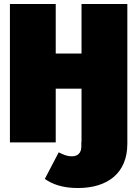

<svg xmlns="http://www.w3.org/2000/svg" viewBox="-20 -718 692 968"><path d="M391 -698V-448H261V-698H30V0H261V-271H391V-1H390V21C390 53 372 70 343 70C316 70 301 62 276 50L206 184C244 211 296 230 373 230C521 230 622 156 622 7V-698Z"/></svg>

Font: Fira Sans Ultra
Style: Regular
Weight: 950
Designer: Carrois Corporate & Edenspiekermann AG
Foundry: Carrois Corporate GbR & Edenspiekermann AG
Version: Version 4.203;PS 004.203;hotconv 1.0.88;makeotf.lib2.5.64775